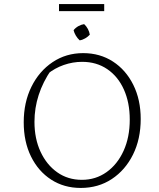

<svg xmlns="http://www.w3.org/2000/svg" viewBox="-20 -919 786 947"><path d="M378 8Q296 8 232.5 -33Q169 -74 133 -147Q97 -220 97 -316Q97 -414 135 -491Q173 -568 239.5 -612.5Q306 -657 390 -657Q473 -657 537 -615.5Q601 -574 637.5 -500.5Q674 -427 674 -332Q674 -233 636 -156.5Q598 -80 531.5 -36Q465 8 378 8ZM384 -32Q452 -32 505.5 -70Q559 -108 589.5 -175Q620 -242 620 -329Q620 -413 591 -477.5Q562 -542 509 -578Q456 -614 385 -614Q339 -614 294.5 -598.5Q250 -583 213 -553L233 -575Q150 -454 150 -318Q150 -235 180 -170.5Q210 -106 262.5 -69Q315 -32 384 -32ZM395 -800Q406 -790 413.5 -776Q421 -762 423 -748Q414 -738 400.5 -730Q387 -722 373 -720Q362 -730 354 -743.5Q346 -757 343 -770Q352 -782 366.5 -790Q381 -798 395 -800ZM271 -864V-899H494V-864Z"/></svg>

Font: Piazzolla Thin Thin
Style: Regular
Weight: 250
Version: Version 2.005